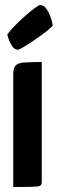

<svg xmlns="http://www.w3.org/2000/svg" viewBox="-20 -748 231 768"><path d="M33 0V-451Q33 -476 42.5 -486Q52 -496 76.5 -498Q101 -500 147 -500V-20Q147 -10 142.2 -6Q137.5 -2 113.8 -1Q90 0 33 0ZM52 -549Q38 -549 28 -564.5Q18 -580 13.5 -595Q9 -610 9 -610Q22 -628 42 -648Q62 -668 83 -686.5Q104 -705 120 -716.5Q136 -728 140 -728Q159 -728 173 -701Q187 -674 191 -646Q182 -635 161 -619Q140 -603 116.5 -587Q93 -571 74.5 -560Q56 -549 52 -549Z"/></svg>

Font: Yanone Kaffeesatz ExtraLight
Style: Regular
Weight: 200
Designer: Yanone (Cyrillic: Daniel Pouzeot, Huerta Tipografica, and Cyreal)
Foundry: Yanone
Version: Version 2.003